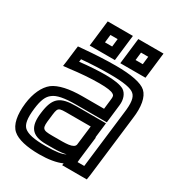

<svg xmlns="http://www.w3.org/2000/svg" viewBox="-174 -786 841 924"><g transform="rotate(30 246.5 -324.5)"><path d="M449 0 490 -342C499 -408 490 -459 463 -484C437 -508 377 -519 293 -519C239 -519 178 -516 111 -510L88 -508L85 -485L77 -419L73 -391L102 -394C164 -402 218 -406 266 -406C310 -406 334 -402 345 -395C354 -390 356 -384 353 -363L347 -311H227C155 -311 99 -299 67 -275C35 -250 13 -202 6 -144C-2 -78 8 -26 37 -1C64 23 117 35 186 35C236 35 278 28 310 14L308 25H333H420H445L449 0ZM144 -141C152 -208 148 -205 220 -205H334L321 -98C317 -72 267 -74 215 -74H197C139 -74 136 -80 144 -141ZM94 -141C84 -64 107 -24 190 -24H208C233 -24 269 -23 301 -31C283 -20 249 -15 192 -15C128 -15 92 -23 72 -40C55 -56 49 -86 56 -144C62 -194 74 -221 95 -236C116 -253 155 -261 221 -261H366H391L394 -286L403 -363C407 -395 397 -425 375 -439C356 -450 320 -456 272 -456C230 -456 182 -453 130 -447L132 -462C189 -467 241 -469 287 -469C366 -469 409 -461 426 -445C443 -430 448 -400 440 -342L402 -25H365L367 -46L382 -171H380L387 -230L390 -255H365H226C136 -255 105 -232 94 -141ZM278 -565 289 -659 292 -684H267H177H152L149 -659L138 -565L135 -540H160H250H275L278 -565ZM231 -590H191L196 -634H236L231 -590ZM448 -565 459 -659 462 -684H437H347H322L319 -659L308 -565L305 -540H330H420H445L448 -565ZM401 -590H361L366 -634H406L401 -590Z"/></g></svg>

Font: Gamestation Display Outline
Style: Italic
Weight: 400
Designer: Jonas Hecksher
Foundry: Jonas Hecksher, Playtypeª, e-types AS
Version: Version 1.003